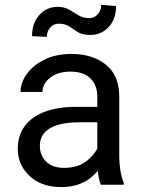

<svg xmlns="http://www.w3.org/2000/svg" viewBox="-20 -760 584 790"><path d="M380.4 -90.3V-362.3Q380.4 -409.2 352.3 -437.3Q324.2 -465.3 269 -465.3Q217.8 -465.3 186.3 -440.2Q154.8 -415 154.8 -381.8H64.5Q64.5 -419.9 90.3 -455.8Q116.2 -491.7 163.3 -514.9Q210.4 -538.1 274.4 -538.1Q360.4 -538.1 415.5 -494.1Q470.7 -450.2 470.7 -361.3V-115.2Q470.7 -88.9 475.3 -59.1Q480 -29.3 489.3 -7.8V0H395Q388.2 -15.6 384.3 -41.7Q380.4 -67.9 380.4 -90.3ZM396 -320.3 397 -256.8H305.7Q253.9 -256.8 217.8 -246.1Q181.6 -235.4 162.8 -213.6Q144 -191.9 144 -159.2Q144 -121.6 169.4 -95.5Q194.8 -69.3 245.1 -69.3Q307.1 -69.3 346.9 -106.4Q386.7 -143.6 389.2 -179.2L427.7 -135.7Q420.4 -95.2 368.9 -42.7Q317.4 9.8 231.9 9.8Q150.9 9.8 102.1 -35.6Q53.2 -81.1 53.2 -147Q53.2 -203.6 82.5 -242.2Q111.8 -280.8 165.3 -300.5Q218.8 -320.3 291 -320.3ZM396.5 -740.2 457.5 -734.9Q457.5 -681.2 427 -648.7Q396.5 -616.2 352.1 -616.2Q318.8 -616.2 300.3 -627.9Q281.7 -639.6 264.9 -651.1Q248 -662.6 221.2 -662.6Q200.7 -662.6 186.8 -647Q172.9 -631.3 172.9 -608.4L111.8 -611.3Q111.8 -665 142.1 -698.5Q172.4 -731.9 216.8 -731.9Q244.6 -731.9 264.2 -720.5Q283.7 -709 302.7 -697.3Q321.8 -685.5 347.7 -685.5Q368.2 -685.5 382.3 -701.4Q396.5 -717.3 396.5 -740.2Z"/></svg>

Font: RobotoDEMO
Style: Regular
Weight: 400
Designer: Christian Robertson
Foundry: Google
Version: Version 2.136